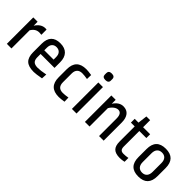

<svg xmlns="http://www.w3.org/2000/svg" viewBox="126 -1594 2506 2506"><g transform="rotate(45 1378.5 -341.5)"><path d="M160 0H75V-488H155V-415Q210 -500 288 -500Q302 -500 310 -498V-402Q295 -405 271 -405Q201 -405 160 -335Z M395 -164V-321Q395 -500 565 -500Q649 -500 693 -454Q737 -408 737 -321V-218H480V-159Q480 -108 504 -85.5Q528 -63 581 -63Q632 -63 722 -81L718 -6Q619 12 581 12Q482 12 438.5 -31Q395 -74 395 -164ZM480 -334V-286H652V-331Q652 -379 628.5 -404Q605 -429 565 -429Q526 -429 503 -404.5Q480 -380 480 -334Z M1043 12Q862 12 862 -170V-318Q862 -500 1043 -500Q1078 -500 1141 -490L1139 -415Q1081 -425 1043 -425Q996 -425 971.5 -399Q947 -373 947 -325V-164Q947 -63 1043 -63Q1081 -63 1139 -73L1141 2Q1078 12 1043 12Z M1361 0H1276V-488H1361ZM1374 -649V-620Q1374 -575 1318 -575Q1263 -575 1263 -620V-649Q1263 -695 1318 -695Q1374 -695 1374 -649Z M1601 0H1516V-488H1596V-415Q1651 -500 1729 -500Q1793 -500 1827.5 -456.5Q1862 -413 1862 -333V0H1777V-321Q1777 -421 1712 -421Q1683 -421 1653 -399Q1623 -377 1601 -339Z M2017 -139V-418H1947V-488H2017L2033 -618H2102V-488H2232V-418H2102V-132Q2102 -94 2117.5 -77.5Q2133 -61 2166 -61Q2210 -61 2250 -69V2Q2206 12 2170 12Q2090 12 2053.5 -23.5Q2017 -59 2017 -139Z M2602 -163V-326Q2602 -376 2578 -402.5Q2554 -429 2511 -429Q2468 -429 2444 -402Q2420 -375 2420 -325V-163Q2420 -113 2444 -86Q2468 -59 2511 -59Q2554 -59 2578 -86Q2602 -113 2602 -163ZM2687 -318V-170Q2687 12 2511 12Q2335 12 2335 -170V-318Q2335 -500 2511 -500Q2687 -500 2687 -318Z"/></g></svg>

Font: RopaSansRegular
Style: Regular
Weight: 400
Designer: Botio Nikoltchev
Foundry: Botjo Nikoltchev
Version: Version 1.002